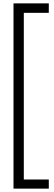

<svg xmlns="http://www.w3.org/2000/svg" viewBox="-20 -927 319 1137"><path d="M269 136V190H60V-907H269V-851H121V136Z"/></svg>

Font: Sinkin Sans 300 Light
Style: Regular
Weight: 300
Designer: Keith Bates
Foundry: K-Type
Version: Sinkin Sans (version 1.0)  by Keith Bates   •   © 2014   www